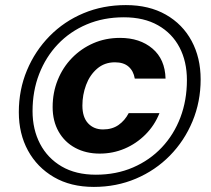

<svg xmlns="http://www.w3.org/2000/svg" viewBox="-20 -729 830 755"><path d="M349 6Q258 6 192 -32.5Q126 -71 90 -137Q54 -203 54 -288Q54 -376 86 -452.5Q118 -529 175 -587Q232 -645 308.5 -677Q385 -709 475 -709Q566 -709 632 -671.5Q698 -634 733.5 -568Q769 -502 769 -417Q769 -329 737 -252Q705 -175 648 -117Q591 -59 514.5 -26.5Q438 6 349 6ZM372 -125Q318 -125 276 -147.5Q234 -170 210.5 -211.5Q187 -253 187 -308Q187 -365 207 -414.5Q227 -464 263 -501Q299 -538 347 -559Q395 -580 452 -580Q530 -580 579.5 -538Q629 -496 631 -420H510Q505 -450 485.5 -467Q466 -484 432 -484Q391 -484 362 -459Q333 -434 318.5 -395Q304 -356 304 -314Q304 -268 326.5 -244Q349 -220 385 -220Q421 -220 446 -237.5Q471 -255 486 -284H607Q588 -236 552 -200Q516 -164 470 -144.5Q424 -125 372 -125ZM357 -42Q437 -42 503 -70.5Q569 -99 616.5 -149.5Q664 -200 689.5 -267.5Q715 -335 715 -414Q715 -487 686 -542.5Q657 -598 601.5 -629.5Q546 -661 467 -661Q387 -661 321 -633Q255 -605 207.5 -555Q160 -505 134 -438Q108 -371 108 -292Q108 -220 137.5 -163.5Q167 -107 222.5 -74.5Q278 -42 357 -42Z"/></svg>

Font: DM Sans 10pt ExtraBold
Style: Italic
Weight: 800
Italic angle: -10°
Version: Version 4.004;gftools[0.9.30]